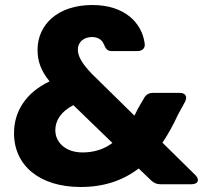

<svg xmlns="http://www.w3.org/2000/svg" viewBox="-20 -736 838 767"><path d="M426 -532H529C548 -532 561 -543 558 -562C547 -646 477 -716 349 -716C209 -716 130 -636 130 -537C130 -492 143 -454 178 -411C82 -365 36 -290 36 -204C36 -74 139 11 302 11C394 11 470 -14 534 -63L584 -15C595 -5 606 0 621 0H745C772 0 779 -18 760 -37L629 -166C651 -199 672 -236 691 -278L719 -329C730 -350 721 -365 698 -365H592C576 -365 564 -359 556 -345L531 -302L517 -274L347 -441C310 -480 291 -509 291 -538C291 -568 315 -588 347 -588C369 -588 387 -579 395 -559C402 -542 408 -532 426 -532ZM201 -216C201 -256 225 -291 273 -316L429 -165C396 -140 356 -127 310 -127C242 -127 201 -167 201 -216Z"/></svg>

Font: Arvore Sans
Style: Bold
Weight: 700
Designer: Jonny Pinhorn (Latin) Dan Schunck (customization for Arvore)
Version: Version 1.000;Glyphs 3.3 (3305)